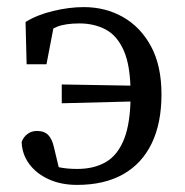

<svg xmlns="http://www.w3.org/2000/svg" viewBox="-20 -508 520 541"><path d="M197 13Q152 13 117 -3Q82 -19 62 -46.5Q42 -74 41 -108Q46 -122 57.5 -130.5Q69 -139 84 -139Q105 -139 116 -127.5Q127 -116 132 -93L150 -18L103 -54Q126 -41 147.5 -36.5Q169 -32 198 -32Q245 -32 278.5 -51.5Q312 -71 330 -117Q348 -163 348 -242Q348 -322 329 -365Q310 -408 277.5 -425Q245 -442 204 -442Q164 -442 140.5 -432.5Q117 -423 94 -400L134 -447L111 -327H55L52 -446Q84 -466 129.5 -477Q175 -488 216 -488Q277 -488 326.5 -460Q376 -432 405.5 -377.5Q435 -323 435 -242Q435 -161 407.5 -104Q380 -47 327 -17Q274 13 197 13ZM154 -217V-270L389 -266V-223Z"/></svg>

Font: Source Serif 4 Variable
Style: Regular
Weight: 400
Designer: Frank Grießhammer
Foundry: Adobe
Version: Version 4.005;hotconv 1.1.0;makeotfexe 2.6.0